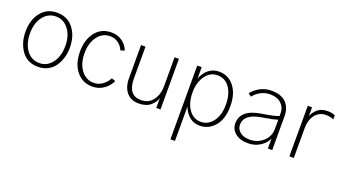

<svg xmlns="http://www.w3.org/2000/svg" viewBox="-62 -1038 3147 1787"><g transform="rotate(20 1511.0 -144.5)"><path d="M95.7 -251Q95.7 -148.4 144 -84Q192.4 -19.5 270.5 -19.5Q347.7 -19.5 396.5 -84.5Q445.3 -149.4 445.3 -251Q445.3 -354.5 395.5 -417.5Q345.7 -480.5 270.5 -480.5Q195.3 -480.5 145.5 -418Q95.7 -355.5 95.7 -251ZM50.8 -251Q50.8 -367.2 109.4 -442.4Q168 -517.6 270.5 -517.6Q371.1 -517.6 430.7 -442.4Q490.2 -367.2 490.2 -251Q490.2 -199.2 476.6 -152.3Q462.9 -105.5 437 -66.9Q411.1 -28.3 368.2 -5.4Q325.2 17.6 270.5 17.6Q164.1 17.6 107.4 -61.5Q50.8 -140.6 50.8 -251Z M590.8 -251Q590.8 -368.2 648.9 -442.9Q707 -517.6 808.6 -517.6Q870.1 -517.6 916 -483.9Q961.9 -450.2 979.5 -400.4L940.4 -388.7Q923.8 -428.7 888.7 -454.6Q853.5 -480.5 808.6 -480.5Q731.4 -480.5 683.6 -416Q635.7 -351.6 635.7 -251Q635.7 -147.5 684.6 -83.5Q733.4 -19.5 808.6 -19.5Q856.4 -19.5 896 -48.3Q935.5 -77.1 955.1 -117.2L993.2 -103.5Q970.7 -52.7 921.4 -17.6Q872.1 17.6 808.6 17.6Q711.9 17.6 651.4 -55.7Q590.8 -128.9 590.8 -251Z M1104.5 -171.9V-501H1148.4V-186.5Q1148.4 -19.5 1276.4 -19.5Q1354.5 -19.5 1395.5 -76.7Q1436.5 -133.8 1436.5 -212.9V-501H1479.5V0H1437.5V-98.6Q1428.7 -57.6 1385.7 -20Q1342.8 17.6 1266.6 17.6Q1190.4 17.6 1147.5 -33.7Q1104.5 -85 1104.5 -171.9Z M1705.1 -252Q1705.1 -148.4 1750.5 -84Q1795.9 -19.5 1869.1 -19.5Q1941.4 -19.5 1988.8 -81.5Q2036.1 -143.6 2036.1 -251Q2036.1 -351.6 1992.2 -416Q1948.2 -480.5 1869.1 -480.5Q1798.8 -480.5 1752 -415.5Q1705.1 -350.6 1705.1 -252ZM1661.1 229.5V-501H1705.1V-386.7Q1725.6 -446.3 1770 -481.9Q1814.5 -517.6 1873 -517.6Q1965.8 -517.6 2022.9 -444.8Q2080.1 -372.1 2080.1 -251Q2080.1 -122.1 2020 -52.2Q1960 17.6 1872.1 17.6Q1810.5 17.6 1768.6 -18.6Q1726.6 -54.7 1706.1 -111.3V229.5Z M2222.7 -119.1Q2222.7 -78.1 2257.3 -48.8Q2292 -19.5 2354.5 -19.5Q2430.7 -19.5 2486.3 -68.8Q2542 -118.2 2542 -195.3V-285.2Q2494.1 -268.6 2387.7 -252Q2222.7 -225.6 2222.7 -119.1ZM2177.7 -117.2Q2177.7 -184.6 2227.1 -227.1Q2276.4 -269.5 2386.7 -286.1Q2497.1 -302.7 2542 -321.3V-347.7Q2542 -406.2 2502.4 -443.8Q2462.9 -481.4 2391.6 -481.4Q2344.7 -481.4 2301.8 -459.5Q2258.8 -437.5 2229.5 -399.4L2199.2 -421.9Q2230.5 -463.9 2281.2 -490.7Q2332 -517.6 2390.6 -517.6Q2490.2 -517.6 2538.1 -467.8Q2585.9 -418 2585.9 -335.9V0H2543V-99.6Q2525.4 -52.7 2472.7 -17.6Q2419.9 17.6 2350.6 17.6Q2270.5 17.6 2224.1 -20.5Q2177.7 -58.6 2177.7 -117.2Z M2755.9 0V-501H2797.9V-414.1Q2811.5 -452.1 2848.6 -484.9Q2885.7 -517.6 2947.3 -517.6Q2991.2 -517.6 3022.5 -502.9V-462.9Q2987.3 -478.5 2947.3 -478.5Q2878.9 -478.5 2839.4 -427.2Q2799.8 -376 2799.8 -295.9V0Z"/></g></svg>

Font: Gothic A1 ExtraLight
Style: Regular
Weight: 275
Designer: HanYang I&C Co.,Ltd.
Foundry: HanYang I&C Co.,Ltd.
Version: Version 2.50